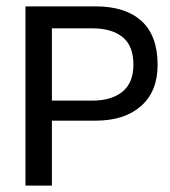

<svg xmlns="http://www.w3.org/2000/svg" viewBox="-20 -583 534 603"><path d="M143 0H60V-563H143ZM131 -563H280Q374 -563 424.5 -517Q475 -471 475 -379Q475 -296 423 -250Q371 -204 280 -204H131V-267H270Q330 -267 364.5 -295Q399 -323 399 -380Q399 -439 365 -466.5Q331 -494 270 -494H131Z"/></svg>

Font: Darker Grotesque SemiBold
Style: Regular
Weight: 600
Designer: Gabriel Lam
Foundry: TypeRant
Version: Version 1.000;gftools[0.9.28]